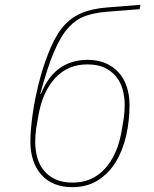

<svg xmlns="http://www.w3.org/2000/svg" viewBox="-20 -764 640 796"><path d="M279 12Q238 12 205.5 -1.5Q173 -15 151 -40Q129 -65 117.5 -99.5Q106 -134 106 -175Q106 -228 116.5 -298.5Q127 -369 146 -439Q165 -509 191.5 -569.5Q218 -630 251 -664Q281 -695 322 -711.5Q363 -728 423 -733L562 -744L559 -726L420 -715Q372 -711 334.5 -698Q297 -685 267 -653Q249 -634 234 -609Q219 -584 204.5 -550.5Q190 -517 176 -473.5Q162 -430 147 -375H150Q178 -446 227 -481Q276 -516 344 -516Q385 -516 417.5 -502Q450 -488 472 -463.5Q494 -439 505.5 -404.5Q517 -370 517 -329Q517 -263 503 -201.5Q489 -140 460 -92.5Q431 -45 386 -16.5Q341 12 279 12ZM281 -7Q362 -7 414.5 -64Q467 -121 484 -220L493 -273Q495 -287 496 -301.5Q497 -316 497 -327Q497 -362 488.5 -393Q480 -424 461 -447Q442 -470 413 -483.5Q384 -497 342 -497Q261 -497 208.5 -440Q156 -383 139 -284L130 -231Q128 -217 127 -202.5Q126 -188 126 -177Q126 -142 134.5 -111Q143 -80 162 -57Q181 -34 210 -20.5Q239 -7 281 -7Z"/></svg>

Font: IBM Plex Mono Thin
Style: Italic
Weight: 100
Italic angle: -9°
Monospace: yes
Designer: Mike Abbink, Paul van der Laan, Pieter van Rosmalen
Foundry: Bold Monday
Version: Version 2.3